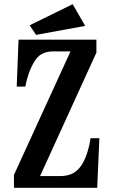

<svg xmlns="http://www.w3.org/2000/svg" viewBox="-20 -900 540 920"><path d="M328.1 -879.9 388.2 -775.9 152.8 -732.9 122.1 -778.8ZM68.8 -710H441.9V-647.9L171.9 -56.2H268.1Q304.2 -56.2 329.8 -69.8Q355.5 -83.5 374 -113.8Q389.2 -139.6 399.2 -171.9Q409.2 -204.1 414.1 -237.8H456.1L445.8 0H46.9V-62L317.9 -653.8H235.8Q202.1 -653.8 179.4 -640.9Q156.7 -627.9 140.1 -597.2Q125 -570.3 116 -542.2Q106.9 -514.2 101.1 -484.9H60.1Z"/></svg>

Font: BIZ UDMincho
Style: Bold
Weight: 700
Monospace: yes
Designer: TypeBank Co., Ltd.
Foundry: Morisawa Inc.
Version: Version 1.06